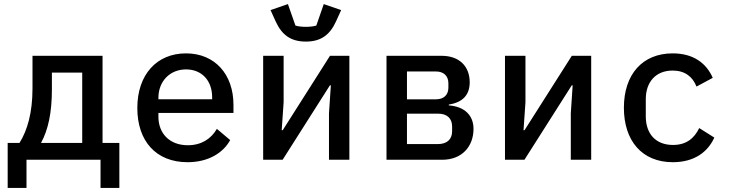

<svg xmlns="http://www.w3.org/2000/svg" viewBox="-20 -793 3641 953"><path d="M18.1 139.9H111.5V0H479V139.9H572.4V-83.5H489V-516H141.3V-354C141.3 -234 116.1 -146.3 76.7 -83.5H18.1ZM183.6 -83.5C219.1 -148.8 237.6 -232.6 237.6 -350.1V-432.5H388.1V-83.5Z M910.9 12.1C1015.6 12.1 1088.4 -35.2 1122.5 -97.7L1056.5 -153.4C1027.7 -103.3 978.7 -72.1 912.3 -72.1C821.4 -72.1 766.3 -131 766.3 -213.8V-232.6H1138.8V-272.7C1138.8 -423.7 1046.9 -528.1 903.1 -528.1C758.2 -528.1 661.6 -422.9 661.6 -256.7C661.6 -93 754.3 12.1 910.9 12.1ZM766.3 -300.4V-307.5C766.3 -389.6 823.5 -448.5 903.4 -448.5C981.5 -448.5 1033 -393.1 1033 -310.4V-300.4Z M1286.2 0H1382.8L1617.5 -369.3H1622.2L1612.9 -230.8V0H1714.1V-516H1617.9L1383.2 -146.7H1378.2L1387.8 -285.2V-516H1286.2ZM1322.8 -742.9 1348.4 -686.4C1378.9 -619.7 1423.3 -586.6 1498.2 -586.6C1572.8 -586.6 1617.2 -619.7 1647.7 -686.4L1673.3 -742.9L1587 -772.7L1550.1 -666.2C1537.6 -661.6 1514.6 -659.8 1498.2 -659.8C1481.9 -659.8 1458.5 -661.6 1446.4 -666.2L1409.1 -772.7Z M1898.4 0H2174.7C2274.1 0 2330.3 -67.1 2330.3 -153.4C2330.3 -218.4 2288.4 -263.8 2207.7 -269.9V-274.1C2277.7 -284.8 2311.4 -322.8 2311.4 -384.6C2311.4 -463.8 2259.9 -516 2172.2 -516H1898.4ZM2000 -77.8V-228.7H2156.6C2197.8 -228.7 2224.1 -206 2224.1 -165.1V-141.7C2224.1 -101.2 2198.5 -77.8 2152.7 -77.8ZM2000 -300.1V-438.2H2144.2C2182.2 -438.2 2205.6 -416.2 2205.6 -379.6V-358C2205.6 -321.4 2182.2 -300.1 2144.2 -300.1Z M2486.5 0H2583.1L2817.8 -369.3H2822.4L2813.2 -230.8V0H2914.4V-516H2818.2L2583.5 -146.7H2578.5L2588.1 -285.2V-516H2486.5Z M3319.6 12.1C3426.8 12.1 3493.6 -39.1 3525.6 -110.1L3450.6 -157.3C3425.8 -105.8 3385.7 -73.5 3320.7 -73.5C3232.6 -73.5 3185.4 -131.4 3185.4 -214.8V-301.1C3185.4 -384.6 3233.7 -442.8 3318.9 -442.8C3379.6 -442.8 3418.3 -411.9 3437.1 -363.3L3517.8 -406.6C3486.5 -478.3 3422.9 -528.1 3318.9 -528.1C3168 -528.1 3076.7 -422.9 3076.7 -258.2C3076.7 -93.8 3166.9 12.1 3319.6 12.1Z"/></svg>

Font: Margiela Mono Medium
Style: Regular
Weight: 500
Designer: Mike Abbink, Paul van der Laan, Pieter van Rosmalen
Foundry: Bold Monday
Version: Version 2.003 2021